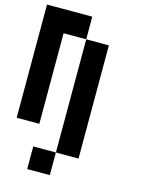

<svg xmlns="http://www.w3.org/2000/svg" viewBox="-129 -699 758 1024"><g transform="rotate(15 250.0 -187.5)"><path d="M0 0V-625H250V-500H125V0ZM125 250V125H250V250ZM250 125V-500H375V125Z"/></g></svg>

Font: GalmuriMono7 Regular
Style: Regular
Weight: 400
Designer: Lee Minseo (quiple)
Version: Version 2.399;hotconv 1.1.1;makeotfexe 2.6.0 DEVELOPMENT